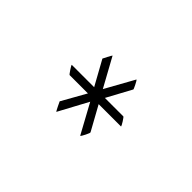

<svg xmlns="http://www.w3.org/2000/svg" viewBox="-39 -878 352 352"><g transform="rotate(-45 137.0 -702.0)"><path d="M210.9 -732.9 154.8 -702.1 210.9 -670.9Q210 -669.4 202.1 -665.5Q194.3 -661.6 193.8 -662.1L146 -688V-640.1Q146 -639.2 138.7 -634.5Q131.3 -629.9 129.9 -629.9V-688L83 -662.1Q82 -661.1 73.7 -665.3Q65.4 -669.4 64.9 -670.9L122.1 -702.1L64.9 -732.9Q65.9 -733.9 74.2 -738Q82.5 -742.2 83 -742.2L129.9 -715.8V-763.2Q129.9 -764.2 137.2 -769Q144.5 -773.9 146 -773.9V-715.8L193.8 -742.2Q194.3 -742.2 202.1 -738Q210 -733.9 210.9 -732.9Z"/></g></svg>

Font: Anticva
Style: Regular
Weight: 400
Version: Version 1.000